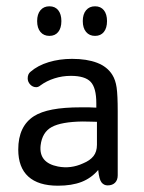

<svg xmlns="http://www.w3.org/2000/svg" viewBox="-20 -580 459 610"><path d="M286 -238Q271 -239 262.5 -239Q254 -239 248.5 -239Q243 -239 237 -239Q183 -239 146.5 -232Q110 -225 88 -211Q38 -179 38 -105Q38 -48 70 -19Q102 10 164 10Q208 10 239 -2Q270 -14 292 -40Q295 -10 302.5 -0.5Q310 9 322 9Q337 9 345.5 0.5Q354 -8 354 -23V-226Q354 -278 350.5 -302Q347 -326 337 -342Q321 -368 288.5 -380.5Q256 -393 209 -393Q169 -393 134.5 -382.5Q100 -372 77 -352Q68 -345 68 -331Q68 -320 76 -311.5Q84 -303 95 -303Q102 -303 109 -309Q128 -323 153 -331Q178 -339 205 -339Q250 -339 268 -320Q286 -301 286 -252ZM288 -193V-120Q288 -98 277 -84Q266 -70 244 -61Q205 -43 164 -51Q103 -63 109 -118Q114 -160 144.5 -176.5Q175 -193 242 -194Q262 -194 268.5 -193.5Q275 -193 288 -193ZM137 -560Q119 -560 108.5 -547.5Q98 -535 98 -513Q98 -491 108.5 -478.5Q119 -466 137 -466Q155 -466 165 -478.5Q175 -491 175 -513Q175 -535 165 -547.5Q155 -560 137 -560ZM282 -560Q264 -560 253.5 -547.5Q243 -535 243 -513Q243 -491 253.5 -478.5Q264 -466 282 -466Q300 -466 310 -478.5Q320 -491 320 -513Q320 -535 310 -547.5Q300 -560 282 -560Z"/></svg>

Font: Beiruti
Style: Regular
Weight: 400
Version: Version 1.00